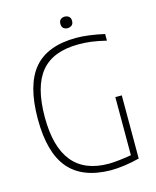

<svg xmlns="http://www.w3.org/2000/svg" viewBox="-129 -967 863 1063"><g transform="rotate(-15 302.5 -435.0)"><path d="M345 -813Q331 -813 321.5 -821Q312 -829 312 -846Q312 -863 321.5 -871Q331 -879 345 -879Q359 -879 369 -871Q379 -863 379 -846Q379 -829 369 -821Q359 -813 345 -813ZM372 9Q211 7 133 -85Q55 -177 55 -369Q55 -565 133 -657Q211 -749 377 -749Q410 -749 451.5 -743.5Q493 -738 537 -728V-690Q487 -702 451.5 -706.5Q416 -711 379 -711Q233 -711 164 -628Q95 -545 95 -369Q95 -29 371 -29Q394 -29 431 -33Q468 -37 501 -43V-376H538V-14Q496 -3 452.5 3Q409 9 372 9Z"/></g></svg>

Font: Encode Sans Narrow
Style: Thin
Weight: 250
Designer: Pablo Impallari, Andres Torresi
Foundry: Pablo Impallari, Andres Torresi
Version: Version 1.000; ttfautohint (v1.00) -l 8 -r 50 -G 200 -x 14 -